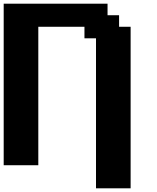

<svg xmlns="http://www.w3.org/2000/svg" viewBox="-20 -895 852 1040"><path d="M500 125H687.5V-750H625V-812.5H562.5V-875H0V0H187.5V-750H437.5V-687.5H500Z"/></svg>

Font: Faithful 32x
Style: Semibold
Weight: 400
Foundry: Faithful Resource Pack
Version: Version 1.0; January 27, 2023